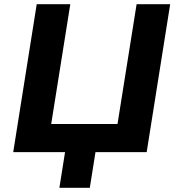

<svg xmlns="http://www.w3.org/2000/svg" viewBox="-20 -725 841 915"><path d="M263 170 290 0H43L155 -705H315L224 -134H540L631 -705H791L679 0H435L408 170Z"/></svg>

Font: Nunito Sans 9pt ExtraBold
Style: Italic
Weight: 800
Italic angle: -9°
Version: Version 3.101;gftools[0.9.27]